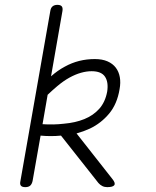

<svg xmlns="http://www.w3.org/2000/svg" viewBox="-20 -760 640 790"><path d="M442 -24Q456 -7 450.5 1.5Q445 10 421 10Q410 10 401 5.5Q392 1 385 -7L231 -202Q189 -198 147 -202L114 -15Q111 -2 104 4Q97 10 84 10Q71 10 66 4Q61 -2 64 -15L187 -715Q189 -728 196.5 -734Q204 -740 216 -740Q229 -740 234 -734Q239 -728 237 -715L190 -446Q217 -470 247 -486Q303 -517 370 -517Q401 -517 422.5 -507.5Q444 -498 456.5 -481.5Q469 -465 473 -442.5Q477 -420 472 -393Q462 -332 429 -292.5Q396 -253 350 -231Q324 -219 295 -211ZM176 -370 155 -249Q201 -246 243 -251Q290 -255 327 -270Q364 -285 388.5 -312.5Q413 -340 421 -383Q427 -422 412 -444.5Q397 -467 357 -467Q336 -467 313 -460.5Q290 -454 265.5 -440.5Q241 -427 215 -405Q196 -389 176 -370Z"/></svg>

Font: Maple Mono Thin
Style: Italic
Weight: 250
Italic angle: -10°
Monospace: yes
Designer: subframe7536
Version: Version 7.000